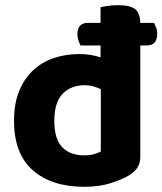

<svg xmlns="http://www.w3.org/2000/svg" viewBox="-20 -704 625 739"><path d="M520 -101Q520 -77 510 -60.5Q500 -44 478 -30Q450 -13 406 1Q362 15 305 15Q179 15 106.5 -48.5Q34 -112 34 -239Q34 -305 53.5 -353Q73 -401 107 -433Q141 -465 187 -480.5Q233 -496 286 -496Q309 -496 329.5 -492.5Q350 -489 367 -483V-529H290Q286 -537 282 -548Q278 -559 278 -572Q278 -595 288.5 -605.5Q299 -616 317 -616H367V-676Q378 -679 396 -681.5Q414 -684 436 -684Q480 -684 499.5 -669.5Q519 -655 520 -616H573Q576 -610 580.5 -599Q585 -588 585 -574Q585 -529 545 -529H520ZM368 -361Q355 -367 339.5 -371.5Q324 -376 307 -376Q253 -376 221 -343Q189 -310 189 -238Q189 -169 219.5 -137.5Q250 -106 304 -106Q325 -106 341.5 -110.5Q358 -115 368 -121Z"/></svg>

Font: Baloo Tammudu 2
Style: Bold
Weight: 700
Designer: Maithili Shingre, Omkar Shende and Ek Type
Foundry: Ek Type
Version: Version 1.640;hotconv 1.0.111;makeotfexe 2.5.65597; ttfautoh